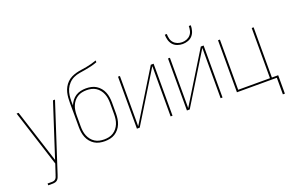

<svg xmlns="http://www.w3.org/2000/svg" viewBox="-114 -1164 2727 1804"><g transform="rotate(-20 1250.0 -262.5)"><path d="M107 215V197H151Q161 197 171 194Q181 191 188 183.5Q195 176 198.5 166.5Q202 157 205 147L206 146V145Q206 145 206 145Q206 145 206 145L239 45L58 -520H78L249 13L422 -520H442L224 151Q220 163 215 176Q210 189 200.5 198.5Q191 208 178 211.5Q165 215 151 215Z M750 8Q724 8 697.5 2.5Q671 -3 648.5 -17Q626 -31 609 -51.5Q592 -72 582 -96.5Q572 -121 568 -147.5Q564 -174 564 -200V-312Q564 -344 563.5 -376Q563 -408 563 -439Q563 -466 565 -493Q567 -520 573.5 -546Q580 -572 593 -595.5Q606 -619 625 -638Q644 -657 668 -669Q692 -681 718 -688Q744 -695 770.5 -698.5Q797 -702 823.5 -707Q850 -712 876 -719Q902 -726 927 -735V-717Q898 -706 867.5 -698.5Q837 -691 806.5 -686Q776 -681 745 -676Q714 -671 686 -658Q658 -645 636 -622Q614 -599 601.5 -570.5Q589 -542 585 -511Q581 -480 581 -449Q581 -439 581.5 -430Q582 -421 582 -411Q592 -436 608.5 -457.5Q625 -479 647.5 -493.5Q670 -508 696.5 -514Q723 -520 750 -520Q777 -520 803 -514.5Q829 -509 851.5 -495Q874 -481 891 -460.5Q908 -440 918 -415.5Q928 -391 932 -364.5Q936 -338 936 -312V-200Q936 -174 932 -147.5Q928 -121 918 -96.5Q908 -72 891 -51.5Q874 -31 851.5 -17Q829 -3 802.5 2.5Q776 8 750 8ZM750 -10Q774 -10 797.5 -15Q821 -20 841.5 -33Q862 -46 877 -65Q892 -84 901 -106Q910 -128 913.5 -152Q917 -176 917 -200V-312Q917 -336 913.5 -360Q910 -384 901 -406Q892 -428 877 -447Q862 -466 841.5 -479Q821 -492 797.5 -497Q774 -502 750 -502Q726 -502 702.5 -497Q679 -492 658.5 -479Q638 -466 623 -447Q608 -428 599 -406Q590 -384 586.5 -360Q583 -336 583 -312V-200Q583 -176 586.5 -152Q590 -128 599 -106Q608 -84 623 -65Q638 -46 658.5 -33Q679 -20 702.5 -15Q726 -10 750 -10Z M1072 0V-520H1091V-17L1400 -520H1428V0H1409V-503L1100 0Z M1572 0V-520H1591V-17L1900 -520H1928V0H1909V-503L1600 0ZM1750 -600Q1723 -600 1696.5 -609.5Q1670 -619 1652.5 -639Q1635 -659 1627.5 -686Q1620 -713 1620 -740H1640Q1640 -717 1645.5 -693.5Q1651 -670 1666.5 -652.5Q1682 -635 1704.5 -626.5Q1727 -618 1750 -618Q1773 -618 1795.5 -626.5Q1818 -635 1833.5 -652.5Q1849 -670 1854.5 -693.5Q1860 -717 1860 -740H1880Q1880 -713 1872.5 -686Q1865 -659 1847.5 -639Q1830 -619 1803.5 -609.5Q1777 -600 1750 -600Z M2471 166V0H2072V-520H2091V-18H2409V-520H2428V-18H2491V166Z"/></g></svg>

Font: Zed Mono Thin
Style: Regular
Weight: 100
Monospace: yes
Designer: Belleve Invis
Foundry: Belleve Invis
Version: Version 1.0.0; ttfautohint (v1.8.4)